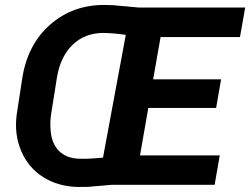

<svg xmlns="http://www.w3.org/2000/svg" viewBox="-20 -741 1003 770"><path d="M840.8 0H429.7L334 8.3L291.5 8.8Q212.4 6.8 152.8 -31Q93.3 -68.8 64.9 -135.7Q36.6 -202.6 46.9 -281.2L69.3 -427.2Q90.3 -562 180.4 -641.6Q270.5 -721.2 397.9 -721.2L433.6 -720.2L535.2 -710.9H963.4L942.4 -592.3H624L594.2 -422.9H866.7L846.7 -308.1H574.7L541.5 -117.7H861.3ZM295.9 -104.5Q334 -103 393.1 -108.9L484.4 -601.1Q440.4 -607.9 395 -608.9Q320.3 -608.9 271 -561.3Q221.7 -513.7 208 -427.7L184.6 -280.8Q180.2 -248 183.1 -217.3Q187 -165.5 216.3 -136Q245.6 -106.4 295.9 -104.5Z"/></svg>

Font: RobotoInd
Style: Bold Italic
Weight: 700
Italic angle: -12°
Designer: Google
Version: Version 2.001150; 2014